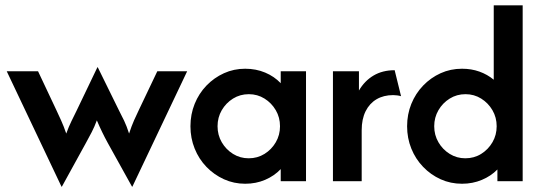

<svg xmlns="http://www.w3.org/2000/svg" viewBox="-20 -687 2052 728"><path d="M213.2 20.8 5.6 -416.7H124.3L193.1 -270.8Q202.1 -251.4 211.8 -230.2Q221.5 -209 231.2 -180.6Q241 -207.6 251 -227.8Q261.1 -247.9 270.1 -266.7L349.3 -431.9H350.7L431.9 -266.7Q441 -249.3 450.7 -229.2Q460.4 -209 469.4 -180.6Q479.2 -210.4 488.5 -231.2Q497.9 -252.1 506.9 -270.8L576.4 -416.7H689.6L481.9 20.8H480.6L388.2 -145.8Q377.1 -166 367.4 -186.1Q357.6 -206.2 347.2 -230.6Q338.2 -206.2 327.8 -186.1Q317.4 -166 306.2 -145.8L214.6 20.8Z M909.7 9.7Q866.7 9.7 829.2 -7.3Q791.7 -24.3 762.8 -54.2Q734 -84 718.1 -123.6Q702.1 -163.2 702.1 -208.3Q702.1 -253.5 718.1 -293.1Q734 -332.6 762.8 -362.5Q791.7 -392.4 829.2 -409.4Q866.7 -426.4 909.7 -426.4Q950.7 -426.4 985.4 -411.8Q1020.1 -397.2 1044.4 -371.5V-416.7H1140.3V0H1044.4V-45.8Q1020.1 -20.1 985.4 -5.2Q950.7 9.7 909.7 9.7ZM922.9 -86.8Q956.2 -86.8 983 -103.5Q1009.7 -120.1 1025.7 -147.6Q1041.7 -175 1041.7 -208.3Q1041.7 -241.7 1025.7 -269.1Q1009.7 -296.5 983 -313.2Q956.2 -329.9 923.6 -329.9Q890.3 -329.9 863.5 -313.2Q836.8 -296.5 820.8 -269.1Q804.9 -241.7 804.9 -208.3Q804.9 -175 820.8 -147.6Q836.8 -120.1 863.5 -103.5Q890.3 -86.8 922.9 -86.8Z M1242.4 0V-416.7H1341V-343.8Q1362.5 -380.6 1396.5 -400.7Q1430.6 -420.8 1476.4 -420.8L1500.7 -322.2Q1493.8 -324.3 1486.1 -325.3Q1478.5 -326.4 1470.8 -326.4Q1434.7 -326.4 1408 -310.8Q1381.2 -295.1 1366.3 -265.3Q1351.4 -235.4 1351.4 -193.1V0Z M1731.9 9.7Q1688.2 9.7 1650.7 -7.3Q1613.2 -24.3 1584.4 -54.2Q1555.6 -84 1539.6 -123.6Q1523.6 -163.2 1523.6 -208.3Q1523.6 -253.5 1539.6 -293.1Q1555.6 -332.6 1584.4 -362.5Q1613.2 -392.4 1650.7 -409.4Q1688.2 -426.4 1731.9 -426.4Q1767.4 -426.4 1797.6 -415.6Q1827.8 -404.9 1852.1 -384.7V-666.7H1961.8V0H1866V-44.4Q1841.7 -19.4 1806.9 -4.9Q1772.2 9.7 1731.9 9.7ZM1744.4 -86.8Q1777.8 -86.8 1804.5 -103.5Q1831.2 -120.1 1847.2 -147.6Q1863.2 -175 1863.2 -208.3Q1863.2 -241.7 1847.2 -269.1Q1831.2 -296.5 1804.5 -313.2Q1777.8 -329.9 1745.1 -329.9Q1711.8 -329.9 1685.1 -313.2Q1658.3 -296.5 1642.4 -269.1Q1626.4 -241.7 1626.4 -208.3Q1626.4 -175 1642.4 -147.6Q1658.3 -120.1 1685.1 -103.5Q1711.8 -86.8 1744.4 -86.8Z"/></svg>

Font: Afacad Flux SemiBold
Style: Regular
Weight: 600
Designer: Kristian Moeller
Foundry: Dicotype
Version: Version 1.100